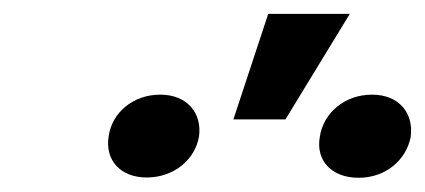

<svg xmlns="http://www.w3.org/2000/svg" viewBox="-20 -859 598 270"><path d="M308.2 -691.1H381.4L471.9 -839.5H357.2ZM132.8 -667.3C127.5 -634.9 148.1 -609.4 186.4 -609.4C224.8 -609.4 254.6 -634.9 259.9 -667.3C264.2 -699.6 243.6 -725.9 205.3 -725.9C166.2 -725.9 137.1 -699.6 132.8 -667.3ZM429.7 -666.2C424 -634.2 445.3 -609 484.4 -609C522.4 -609 551.1 -633.9 557.5 -666.2C562.1 -699.9 541.2 -725.9 503.2 -725.9C464.1 -725.9 434.3 -699.6 429.7 -666.2Z"/></svg>

Font: Magic Ui Pro Semi Bold
Style: Italic
Weight: 600
Italic angle: -9.39999°
Designer: Stefan Endress, Andreas Faust
Version: Version 1.000;FEAKit 1.0